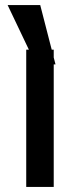

<svg xmlns="http://www.w3.org/2000/svg" viewBox="-20 -734 314 754"><path d="M191 0H83V-539H191ZM121 -481 10 -714H138L198 -481Z"/></svg>

Font: Noto Sans Nag Mundari Medium
Style: Regular
Weight: 500
Version: Version 1.000